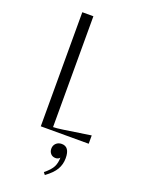

<svg xmlns="http://www.w3.org/2000/svg" viewBox="-175 -776 811 1107"><g transform="rotate(20 230.5 -222.0)"><path d="M130 -700H198V-20Q217 -20 258 -26L424 -51V0H130ZM231 100Q231 80 244.5 67Q258 54 279 54Q328 54 328 124Q328 162 310 193Q292 224 248 256L237 242Q274 212 286 187.5Q298 163 298 131Q289 143 272 143Q253 143 242 130.5Q231 118 231 100Z"/></g></svg>

Font: Aboreto
Style: Regular
Weight: 400
Designer: Dominik Jáger
Foundry: Dominik Jáger
Version: Version 1.001; ttfautohint (v1.8.4.7-5d5b)